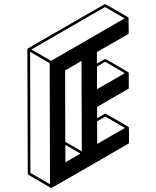

<svg xmlns="http://www.w3.org/2000/svg" viewBox="-20 -854 772 949"><path d="M233.9 75.2Q232.9 75.2 231.7 74.7Q230.5 74.2 120.6 10.3Q117.2 8.3 117.2 4.4L115.2 -609.4Q115.2 -612.8 118.7 -615.2Q497.1 -834 499 -834Q501 -834 612.8 -769Q612.8 -768.6 613 -768.3Q613.3 -768.1 613.8 -767.6Q614.3 -767.1 615.2 -766.6L616.2 -690.9Q616.2 -687 612.8 -685.1L459 -596.7V-540.5Q498.5 -563 500 -563Q502 -563 558.6 -529.8Q615.2 -496.6 615.5 -495.8Q615.7 -495.1 616.2 -495.1L616.7 -419.9Q616.7 -416.5 613.8 -414.6L460 -325.7V-269.5Q499 -292.5 500.5 -292.5Q502.4 -292.5 558.6 -259.8Q614.7 -227.1 615.2 -226.6Q615.7 -226.1 616.7 -224.1Q617.7 -222.2 617.7 -149.4Q617.7 -145.5 614.3 -143.6Q235.8 75.2 233.9 75.2ZM460.4 -142.6 597.7 -221.7 500.5 -277.8 460 -254.4ZM459.5 -413.1 596.7 -492.2 500 -548.8 459.5 -525.4ZM227.1 56.6 225.6 -541.5 128.9 -598.1 130.4 0.5ZM232.4 -553.2 596.2 -763.2 499 -819.3 135.3 -609.4ZM303.2 -51.8 377.4 -94.7 303.2 -138.2ZM384.3 -106 382.8 -552.7 301.8 -505.9 302.7 -153.3Z"/></svg>

Font: 3D Isometric
Style: Bold
Weight: 700
Designer: GGBotNet
Foundry: GGBotNet
Version: 1.14